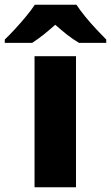

<svg xmlns="http://www.w3.org/2000/svg" viewBox="-75 -786 466 806"><path d="M244 0H70V-550H244ZM246 -766Q261 -743 283.5 -715.5Q306 -688 330 -662.5Q354 -637 371 -620V-606H257Q231 -621 207 -640Q183 -659 157 -682Q131 -659 108.5 -641Q86 -623 60 -606H-55V-620Q-36 -638 -12.5 -663.5Q11 -689 33.5 -716Q56 -743 71 -766Z"/></svg>

Font: Noto Sans Oriya ExtraBold
Style: Regular
Weight: 800
Version: Version 2.003